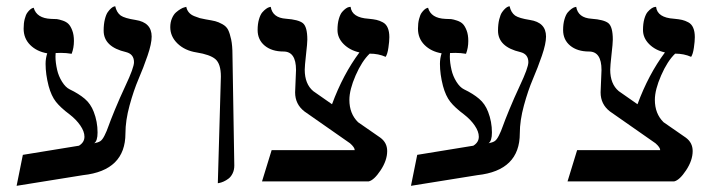

<svg xmlns="http://www.w3.org/2000/svg" viewBox="-20 -581 2282 615"><path d="M131.3 -410.2Q97.7 -416 76.7 -437Q55.7 -458 55.7 -489.3Q55.7 -506.8 59.1 -520Q62.5 -533.2 67.1 -539.8Q71.8 -546.4 76.4 -550.3Q81.1 -554.2 84.5 -555.2L87.9 -556.2Q97.2 -522.5 143.6 -520.5Q155.3 -520.5 162.1 -519.8Q168.9 -519 180.7 -515.1Q192.4 -511.2 199.2 -504.4Q206.1 -497.6 211.4 -483.6Q216.8 -469.7 216.8 -449.7Q216.8 -427.7 209.5 -408.7Q192.4 -411.6 175.3 -411.6Q164.1 -411.6 158.2 -411.1Q157.7 -407.7 157.7 -399.4Q157.7 -380.4 163.1 -356.9Q167.5 -337.4 178.7 -319.3Q189.9 -301.3 203.1 -294.9Q232.4 -280.8 251.5 -264.6Q270.5 -248.5 280.3 -222.7Q292.5 -191.4 292.5 -156.7Q292.5 -129.4 281.7 -122.1Q294.4 -124.5 301.3 -128.9Q308.1 -133.3 314.9 -147Q321.8 -160.6 327.4 -176.8Q333 -192.9 348.1 -229.7Q363.3 -266.6 381.8 -306.2Q409.2 -364.3 409.2 -381.8Q409.2 -407.7 383.8 -414.1Q312 -430.7 312 -482.9Q312 -503.4 315.9 -519Q319.8 -534.7 325.2 -542.2Q330.6 -549.8 335.9 -554.4Q341.3 -559.1 345.2 -560.1L349.1 -561Q353.5 -541 366.7 -531.2Q379.4 -522.5 414.1 -517.1Q465.8 -509.3 465.8 -463.9Q465.8 -440.9 452.6 -402.6Q439.5 -364.3 423.8 -327.9Q408.2 -291.5 395 -243.2Q381.8 -194.8 381.8 -153.8Q381.8 -34.7 246.1 -20L33.2 14.2L53.2 -85L232.9 -114.3Q250.5 -125 250.5 -143.1Q250.5 -159.7 237.3 -179Q224.1 -198.2 203.1 -214.4Q173.8 -236.3 159.2 -254.9Q144.5 -273.4 135.7 -305.7Q126 -343.3 126 -376.5Q126 -394 131.3 -410.2Z M677.7 5.9 687.5 -335.9Q687.5 -376.5 669.9 -391.6Q652.8 -406.2 609.4 -413.1Q572.3 -418.9 548.8 -441.4Q525.4 -463.9 525.4 -494.1Q525.4 -509.8 530.8 -522.2Q536.1 -534.7 543.7 -541.3Q551.3 -547.9 558.6 -552.2Q565.9 -556.6 571.3 -557.6L576.7 -559.1Q578.6 -548.8 585 -541.3Q591.3 -533.7 602.3 -529.3Q613.3 -524.9 620.1 -522.9Q627 -521 638.7 -519Q659.2 -515.6 669.2 -513.2Q679.2 -510.7 692.1 -503.7Q705.1 -496.6 710.7 -485.4Q716.3 -474.1 720.5 -454.3Q724.6 -434.6 724.6 -405.8L730.5 -50.8Q730.5 -36.6 725.1 -25.6Q719.7 -14.6 711.9 -8.8Q704.1 -2.9 696.3 0.5Q688.5 3.9 683.1 4.9Z M1127 -189.5 1198.2 -140.1Q1220.2 -124 1220.2 -97.2Q1220.2 -67.4 1199.2 -35.6Q1178.2 -3.9 1161.1 0H819.3L850.1 -100.1H1116.2Q1116.2 -108.9 1101.1 -122.1L955.1 -224.1Q925.3 -247.1 925.3 -285.2L928.2 -356.9Q928.2 -416 888.2 -416Q850.6 -416 827.9 -434.8Q805.2 -453.6 805.2 -484.9Q805.2 -504.4 809.6 -519.3Q814 -534.2 820.1 -541.3Q826.2 -548.3 832.3 -552.7Q838.4 -557.1 842.8 -558.1L847.2 -559.1Q853 -523.9 896 -521Q936 -518.1 950.2 -506.8Q964.4 -495.1 964.4 -454.1Q964.4 -442.4 960.2 -405.8Q956.1 -369.1 956.1 -357.9Q956.1 -312 983.4 -289.1L1043.5 -247.1Q1078.6 -342.3 1131.3 -413.1Q1100.6 -419.9 1080.8 -439.7Q1061 -459.5 1061 -484.9Q1061 -505.4 1065.4 -520.5Q1069.8 -535.6 1075.9 -542.7Q1082 -549.8 1088.1 -554Q1094.2 -558.1 1098.6 -558.6L1103 -559.1Q1106.9 -524.4 1160.2 -521Q1176.3 -519.5 1186 -517.3Q1195.8 -515.1 1206.3 -509.5Q1216.8 -503.9 1221.9 -491.9Q1227.1 -480 1227.1 -461.9Q1227.1 -448.7 1224.1 -428.2Q1221.2 -407.7 1215.3 -398.9Q1192.4 -409.2 1164.1 -409.2Q1139.2 -385.3 1119.1 -339.4Q1099.1 -293.5 1099.1 -261.2Q1099.1 -216.8 1127 -189.5Z M1394.5 -410.2Q1360.8 -416 1339.8 -437Q1318.8 -458 1318.8 -489.3Q1318.8 -506.8 1322.3 -520Q1325.7 -533.2 1330.3 -539.8Q1335 -546.4 1339.6 -550.3Q1344.2 -554.2 1347.7 -555.2L1351.1 -556.2Q1360.4 -522.5 1406.7 -520.5Q1418.5 -520.5 1425.3 -519.8Q1432.1 -519 1443.8 -515.1Q1455.6 -511.2 1462.4 -504.4Q1469.2 -497.6 1474.6 -483.6Q1480 -469.7 1480 -449.7Q1480 -427.7 1472.7 -408.7Q1455.6 -411.6 1438.5 -411.6Q1427.2 -411.6 1421.4 -411.1Q1420.9 -407.7 1420.9 -399.4Q1420.9 -380.4 1426.3 -356.9Q1430.7 -337.4 1441.9 -319.3Q1453.1 -301.3 1466.3 -294.9Q1495.6 -280.8 1514.6 -264.6Q1533.7 -248.5 1543.5 -222.7Q1555.7 -191.4 1555.7 -156.7Q1555.7 -129.4 1544.9 -122.1Q1557.6 -124.5 1564.5 -128.9Q1571.3 -133.3 1578.1 -147Q1585 -160.6 1590.6 -176.8Q1596.2 -192.9 1611.3 -229.7Q1626.5 -266.6 1645 -306.2Q1672.4 -364.3 1672.4 -381.8Q1672.4 -407.7 1647 -414.1Q1575.2 -430.7 1575.2 -482.9Q1575.2 -503.4 1579.1 -519Q1583 -534.7 1588.4 -542.2Q1593.8 -549.8 1599.1 -554.4Q1604.5 -559.1 1608.4 -560.1L1612.3 -561Q1616.7 -541 1629.9 -531.2Q1642.6 -522.5 1677.2 -517.1Q1729 -509.3 1729 -463.9Q1729 -440.9 1715.8 -402.6Q1702.6 -364.3 1687 -327.9Q1671.4 -291.5 1658.2 -243.2Q1645 -194.8 1645 -153.8Q1645 -34.7 1509.3 -20L1296.4 14.2L1316.4 -85L1496.1 -114.3Q1513.7 -125 1513.7 -143.1Q1513.7 -159.7 1500.5 -179Q1487.3 -198.2 1466.3 -214.4Q1437 -236.3 1422.4 -254.9Q1407.7 -273.4 1398.9 -305.7Q1389.2 -343.3 1389.2 -376.5Q1389.2 -394 1394.5 -410.2Z M2105.5 -189.5 2176.8 -140.1Q2198.7 -124 2198.7 -97.2Q2198.7 -67.4 2177.7 -35.6Q2156.7 -3.9 2139.6 0H1797.9L1828.6 -100.1H2094.7Q2094.7 -108.9 2079.6 -122.1L1933.6 -224.1Q1903.8 -247.1 1903.8 -285.2L1906.7 -356.9Q1906.7 -416 1866.7 -416Q1829.1 -416 1806.4 -434.8Q1783.7 -453.6 1783.7 -484.9Q1783.7 -504.4 1788.1 -519.3Q1792.5 -534.2 1798.6 -541.3Q1804.7 -548.3 1810.8 -552.7Q1816.9 -557.1 1821.3 -558.1L1825.7 -559.1Q1831.5 -523.9 1874.5 -521Q1914.6 -518.1 1928.7 -506.8Q1942.9 -495.1 1942.9 -454.1Q1942.9 -442.4 1938.7 -405.8Q1934.6 -369.1 1934.6 -357.9Q1934.6 -312 1961.9 -289.1L2022 -247.1Q2057.1 -342.3 2109.9 -413.1Q2079.1 -419.9 2059.3 -439.7Q2039.6 -459.5 2039.6 -484.9Q2039.6 -505.4 2043.9 -520.5Q2048.3 -535.6 2054.4 -542.7Q2060.5 -549.8 2066.7 -554Q2072.8 -558.1 2077.1 -558.6L2081.5 -559.1Q2085.4 -524.4 2138.7 -521Q2154.8 -519.5 2164.6 -517.3Q2174.3 -515.1 2184.8 -509.5Q2195.3 -503.9 2200.4 -491.9Q2205.6 -480 2205.6 -461.9Q2205.6 -448.7 2202.6 -428.2Q2199.7 -407.7 2193.8 -398.9Q2170.9 -409.2 2142.6 -409.2Q2117.7 -385.3 2097.7 -339.4Q2077.6 -293.5 2077.6 -261.2Q2077.6 -216.8 2105.5 -189.5Z"/></svg>

Font: Linux Libertine Display G
Style: Regular
Weight: 400
Designer: Philipp H. Poll
Foundry: Philipp H. Poll
Version: Version 5.0.9